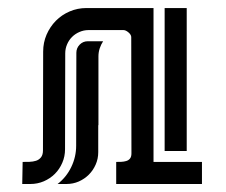

<svg xmlns="http://www.w3.org/2000/svg" viewBox="-20 -460 564 480"><path d="M201.2 -384.8Q189.5 -384.8 178.7 -380.1Q168 -375.5 160.2 -367.7Q152.3 -359.9 147.7 -349.1Q143.1 -338.4 143.1 -326.7L142.6 -86.9Q142.6 -68.8 135.7 -53Q128.9 -37.1 117.2 -25.4Q105.5 -13.7 89.6 -6.8Q73.7 0 55.7 0H35.6L36.6 -55.2Q44.4 -55.2 53.5 -55.4Q62.5 -55.7 70.1 -58.1Q77.6 -60.5 82.5 -66.7Q87.4 -72.8 87.4 -84L87.9 -331.1Q87.9 -353.5 96.4 -373.3Q105 -393.1 119.6 -408Q134.3 -422.9 154.1 -431.4Q173.8 -439.9 196.3 -439.9H363.8V-55.2H484.9V0H270.5V-55.2Q276.4 -55.2 283 -55.4Q289.6 -55.7 295.4 -57.4Q301.3 -59.1 304.9 -63.5Q308.6 -67.9 308.6 -76.7L308.1 -367.2Q308.1 -373 301.3 -378.9Q294.4 -384.8 288.6 -384.8ZM446.8 -439.9V-82.5H391.6V-439.9ZM124 0Q146 -17.1 158.2 -42.5Q170.4 -67.9 170.4 -95.7L170.9 -328.1Q170.9 -339.8 179.2 -348.4Q187.5 -356.9 199.7 -356.9H237.8Q232.4 -348.6 229.2 -338.9Q226.1 -329.1 226.1 -319.3V-147H225.6V-79.6Q225.6 -63 219.2 -48.6Q212.9 -34.2 202.1 -23.4Q191.4 -12.7 177 -6.3Q162.6 0 146 0Z"/></svg>

Font: Isar CAT
Style: Regular
Weight: 400
Designer: Digitized by Peter Wiegel
Foundry: CAT-Fonts, Peter Wiegel
Version: Version 1.000; ttfautohint (v1.3)